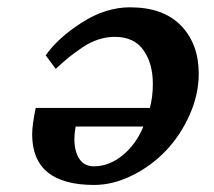

<svg xmlns="http://www.w3.org/2000/svg" viewBox="-20 -511 593 533"><path d="M79.1 -211.4H396Q404.3 -241.7 404.3 -278.3Q404.3 -335 378.2 -371.8Q352.1 -408.7 298.8 -408.7Q275.9 -408.7 253.2 -401.4Q230.5 -394 208.5 -379.2Q186.5 -364.3 171.1 -351.8Q155.8 -339.4 134.8 -319.8L106.9 -357.4Q141.1 -406.2 207.3 -448.5Q273.4 -490.7 340.8 -490.7Q433.6 -490.7 482.7 -439.7Q531.7 -388.7 531.7 -306.6Q531.7 -248.5 506.1 -191.4Q480.5 -134.3 439.9 -92Q399.4 -49.8 346.4 -23.7Q293.5 2.4 241.2 2.4Q69.3 2.4 69.3 -138.2Q69.3 -164.1 79.1 -211.4ZM377.9 -159.7H189.9Q186.5 -139.2 186.5 -125.5Q186.5 -90.3 200.4 -69.8Q214.4 -49.3 240.7 -49.3Q282.7 -49.3 320.3 -79.8Q357.9 -110.4 377.9 -159.7Z"/></svg>

Font: Flanker
Style: Bold Italic
Weight: 700
Italic angle: -12°
Designer: Flanker
Version: Version 2.000